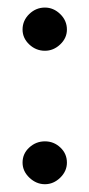

<svg xmlns="http://www.w3.org/2000/svg" viewBox="-20 -468 234 503"><path d="M155.3 -42Q155.3 -19.5 137.7 -2.4Q120.1 14.6 97.7 14.6Q75.2 14.6 57.1 -2.4Q39.1 -19.5 39.1 -42Q39.1 -65.4 56.6 -81.5Q74.2 -97.7 97.7 -97.7Q121.1 -97.7 138.2 -81.5Q155.3 -65.4 155.3 -42ZM155.3 -390.6Q155.3 -368.2 137.7 -351.6Q120.1 -335 97.7 -335Q74.2 -335 56.6 -351.6Q39.1 -368.2 39.1 -390.6Q39.1 -414.1 56.6 -431.2Q74.2 -448.2 97.7 -448.2Q120.1 -448.2 137.7 -431.2Q155.3 -414.1 155.3 -390.6Z"/></svg>

Font: Padauk
Style: Regular
Weight: 400
Designer: Debbi Hosken
Foundry: SIL
Version: Version 3.003; ttfautohint (v1.8.2) -l 8 -r 50 -G 200 -x 14 